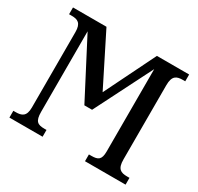

<svg xmlns="http://www.w3.org/2000/svg" viewBox="-152 -896 1113 1078"><g transform="rotate(30 405.0 -357.0)"><path d="M29 0H244V-44H230C187 -44 167 -55 167 -117V-639L359 -270H409L597 -642V-108C597 -54 578 -44 535 -44H519V0H782V-44H767C725 -44 701 -55 701 -117V-598C701 -660 727 -670 767 -670H782V-714H573L411 -385L246 -714H29V-670H46C85 -670 110 -659 110 -601V-112C110 -54 83 -44 44 -44H29Z"/></g></svg>

Font: Noto Serif Condensed Medium
Style: Regular
Weight: 500
Width: 3
Designer: Monotype Design Team
Foundry: Monotype Imaging Inc.
Version: Version 2.015